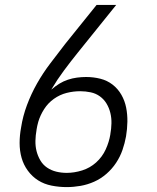

<svg xmlns="http://www.w3.org/2000/svg" viewBox="-20 -755 640 783"><path d="M252 8Q221 8 190.5 2Q160 -4 135.5 -19.5Q111 -35 93.5 -59Q76 -83 68 -111.5Q60 -140 60 -171.5Q60 -203 66 -235Q73 -281 90 -326.5Q107 -372 131 -414.5Q155 -457 185.5 -497Q216 -537 246 -576L374 -735H454L297 -540Q268 -504 240.5 -467Q213 -430 190 -391V-390Q206 -404 222.5 -414Q239 -424 257 -430Q275 -436 294 -438.5Q313 -441 331 -441Q361 -441 389 -434Q417 -427 439 -410Q461 -393 475 -368.5Q489 -344 494.5 -316Q500 -288 499.5 -258.5Q499 -229 494 -199Q489 -171 479.5 -143.5Q470 -116 453.5 -91Q437 -66 414 -46Q391 -26 364 -14Q337 -2 308.5 3Q280 8 252 8ZM252 -50Q283 -50 315 -60Q347 -70 372 -92.5Q397 -115 411 -145.5Q425 -176 430 -207V-208Q434 -230 434.5 -252Q435 -274 430 -294.5Q425 -315 414.5 -332.5Q404 -350 387.5 -362Q371 -374 350 -378.5Q329 -383 307 -383Q279 -383 251.5 -376Q224 -369 200 -352Q176 -335 160 -310Q144 -285 136 -258Q134 -250 132 -242Q130 -234 129 -226V-225Q125 -203 124.5 -181Q124 -159 129 -139Q134 -119 144.5 -101Q155 -83 172 -71.5Q189 -60 209.5 -55Q230 -50 252 -50Z"/></svg>

Font: Iosevka Light Extended
Style: Italic
Weight: 300
Width: 7
Italic angle: -9°
Monospace: yes
Designer: Belleve Invis
Foundry: Belleve Invis
Version: Version 32.5.0; ttfautohint (v1.8.4)